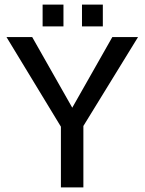

<svg xmlns="http://www.w3.org/2000/svg" viewBox="-20 -809 624 829"><path d="M576 -649H465L292 -344L119 -649H8L243 -262V0H340V-265ZM254 -695V-789H164V-695ZM424 -695V-789H334V-695Z"/></svg>

Font: Gamestation Text
Style: Bold
Weight: 400
Designer: Jonas Hecksher
Foundry: Jonas Hecksher, Playtypeª, e-types AS
Version: Version 1.003